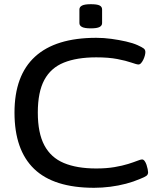

<svg xmlns="http://www.w3.org/2000/svg" viewBox="-20 -887 780 914"><path d="M428 7Q236 7 142.5 -83Q49 -173 49 -351Q49 -528 147 -617.5Q245 -707 438 -707Q474 -707 510.5 -702Q547 -697 580 -689.5Q613 -682 635 -672Q657 -662 664.5 -656Q672 -650 672 -639Q672 -632 669.5 -622.5Q667 -613 662.5 -603.5Q658 -594 652 -587Q646 -580 639 -580Q631 -580 605.5 -589Q580 -598 538.5 -606Q497 -614 438 -614Q346 -614 284 -589Q222 -564 191 -506.5Q160 -449 160 -351Q160 -254 191 -195.5Q222 -137 284 -111Q346 -85 438 -85Q487 -85 525 -91.5Q563 -98 590 -106.5Q617 -115 633.5 -121.5Q650 -128 656 -128Q663 -128 668.5 -120.5Q674 -113 677.5 -102.5Q681 -92 683 -82Q685 -72 685 -67Q685 -56 677 -50Q669 -44 646 -35Q616 -22 580 -12.5Q544 -3 505 2Q466 7 428 7ZM412 -752Q383 -752 370.5 -758.5Q358 -765 358 -777V-842Q358 -854 370.5 -860.5Q383 -867 412 -867Q442 -867 454 -861Q466 -855 466 -842V-777Q466 -765 454 -758.5Q442 -752 412 -752Z"/></svg>

Font: Asap Expanded Medium
Style: Regular
Weight: 500
Width: 7
Designer: Pablo Cosgaya
Foundry: Omnibus-Type
Version: Version 3.001